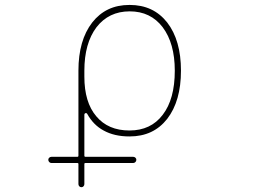

<svg xmlns="http://www.w3.org/2000/svg" viewBox="-20 -576 1040 790"><path d="M302.7 181.6V98.6Q302.7 94.7 297.9 94.7H191.4Q186.5 94.7 182.6 90.8Q178.7 86.9 178.7 81.5Q178.7 76.2 182.6 72.8Q186.5 69.3 191.4 69.3H297.9Q302.7 69.3 302.7 64.5V-285.2Q302.7 -410.2 359.4 -483.4Q387.7 -519.5 425.8 -537.6Q463.9 -555.7 513.2 -555.7Q562.5 -555.7 601.1 -537.6Q639.6 -519.5 668 -483.4Q724.6 -410.2 724.6 -285.2Q724.6 -160.2 668 -86.9Q639.6 -50.8 601.1 -32.7Q562.5 -14.6 512.7 -14.6Q450.2 -14.6 406.2 -39.1Q364.3 -61.5 338.9 -107.4Q336.9 -111.3 332 -110.4H331.1Q327.1 -108.4 327.1 -104.5V64.5Q327.1 69.3 332 69.3H528.3Q533.2 69.3 537.1 72.8Q541 76.2 541 81.5Q541 86.9 537.1 90.8Q533.2 94.7 528.3 94.7H332Q327.1 94.7 327.1 98.6V181.6Q327.1 186.5 323.7 190.4Q320.3 194.3 314.9 194.3Q309.6 194.3 306.2 190.4Q302.7 186.5 302.7 181.6ZM377 -463.9Q327.1 -397.5 327.1 -285.2V-260.7Q327.1 -155.3 376 -97.7Q424.8 -39.1 512.7 -39.1Q600.6 -39.1 649.4 -103.5Q699.2 -168 699.2 -285.2Q699.2 -397.5 649.4 -463.9Q599.6 -529.3 513.7 -529.3Q427.7 -529.3 377 -463.9Z"/></svg>

Font: Rounded-L Mgen+ 2m thin
Style: Regular
Weight: 100
Designer: [Source Han Sans]
Ryoko NISHIZUKA  (kana & ideographs); Paul D. Hunt (Latin, Greek & Cyrillic); Wenlong ZHANG  (bopomofo
Version: Version 1.059.20150602